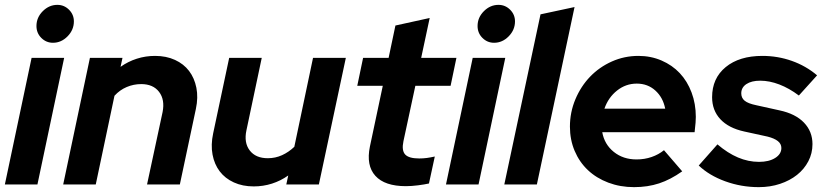

<svg xmlns="http://www.w3.org/2000/svg" viewBox="-22 -759 3399 790"><path d="M196 -583Q168 -583 148 -603Q128 -623 128 -652Q128 -687 154 -713Q180 -739 214 -739Q242 -739 262 -719Q282 -699 282 -671Q282 -636 256 -609.5Q230 -583 196 -583ZM242 -521 132 0H-2L108 -521Z M238 0 348 -521H482L474 -484Q505 -506 541 -517.5Q577 -529 616 -529Q662 -529 698 -512.5Q734 -496 756 -467Q778 -438 786 -398Q794 -358 784 -311L718 0H583L647 -298Q657 -349 632.5 -381Q608 -413 559 -413Q528 -413 499.5 -401Q471 -389 449 -365L372 0Z M1055 -521 992 -223Q981 -172 1005.5 -140Q1030 -108 1080 -108Q1111 -108 1138.5 -120.5Q1166 -133 1189 -155L1266 -521H1401L1290 0H1156L1164 -37Q1133 -15 1097 -3.5Q1061 8 1022 8Q976 8 940 -8.5Q904 -25 882 -54Q860 -83 852.5 -123Q845 -163 855 -210L921 -521Z M1500 -156 1553 -406H1448L1472 -521H1577L1605 -654L1746 -685L1711 -521H1856L1832 -406H1687L1638 -178Q1630 -140 1645 -123.5Q1660 -107 1703 -107Q1719 -107 1734 -109Q1749 -111 1767 -115L1743 -4Q1725 0 1698 3.5Q1671 7 1648 7Q1561 7 1522.5 -35.5Q1484 -78 1500 -156Z M2011 -583Q1983 -583 1963 -603Q1943 -623 1943 -652Q1943 -687 1969 -713Q1995 -739 2029 -739Q2057 -739 2077 -719Q2097 -699 2097 -671Q2097 -636 2071 -609.5Q2045 -583 2011 -583ZM2057 -521 1947 0H1813L1923 -521Z M2342 -730 2187 0H2053L2202 -700Z M2785 -54Q2737 -20 2690 -4.5Q2643 11 2587 11Q2530 11 2481 -7.5Q2432 -26 2397 -59Q2362 -92 2342.5 -138Q2323 -184 2323 -238Q2323 -297 2345.5 -350.5Q2368 -404 2406 -443.5Q2444 -483 2495.5 -506Q2547 -529 2605 -529Q2656 -529 2700 -510Q2744 -491 2775 -458Q2806 -425 2823.5 -378.5Q2841 -332 2841 -278Q2841 -267 2840 -254.5Q2839 -242 2836 -215H2456Q2465 -165 2503.5 -134Q2542 -103 2597 -103Q2630 -103 2659 -113Q2688 -123 2710 -141ZM2598 -415Q2553 -415 2517 -386.5Q2481 -358 2465 -312H2715Q2706 -358 2674.5 -386.5Q2643 -415 2598 -415Z M2853 -78 2930 -165Q2972 -129 3014.5 -111Q3057 -93 3101 -93Q3142 -93 3167.5 -109Q3193 -125 3193 -150Q3193 -167 3178.5 -178.5Q3164 -190 3136 -197L3040 -218Q2976 -232 2942 -268.5Q2908 -305 2908 -359Q2908 -437 2964 -483Q3020 -529 3115 -529Q3178 -529 3236 -508.5Q3294 -488 3340 -449L3265 -366Q3225 -396 3184.5 -411.5Q3144 -427 3106 -427Q3070 -427 3049 -413Q3028 -399 3028 -375Q3028 -356 3042 -344.5Q3056 -333 3090 -326L3185 -305Q3251 -291 3286 -254.5Q3321 -218 3321 -166Q3321 -128 3304 -95.5Q3287 -63 3257.5 -39.5Q3228 -16 3187.5 -2.5Q3147 11 3100 11Q3028 11 2962 -13Q2896 -37 2853 -78Z"/></svg>

Font: Red Hat Display
Style: Bold Italic
Weight: 700
Italic angle: -12°
Designer: Pentagram / MCKL
Foundry: Pentagram / MCKL
Version: Version 1.003; Red Hat Display Bold Italic